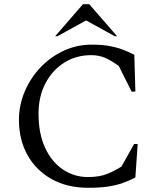

<svg xmlns="http://www.w3.org/2000/svg" viewBox="-20 -882 766 912"><path d="M400 10Q298 10 224 -32Q150 -74 110 -146.5Q70 -219 70 -312Q70 -383 97.5 -447.5Q125 -512 172.5 -562Q220 -612 282.5 -641Q345 -670 415 -670Q465 -670 500 -663.5Q535 -657 562.5 -646.5Q590 -636 618 -622L623 -447H605L544 -569Q506 -596 477.5 -608Q449 -620 413 -620Q341 -620 284.5 -584Q228 -548 195.5 -485.5Q163 -423 163 -342Q163 -247 194.5 -179.5Q226 -112 279.5 -76.5Q333 -41 398 -41Q453 -41 490.5 -56.5Q528 -72 557 -91L617 -198H634L623 -39Q594 -24 563.5 -13Q533 -2 494 4Q455 10 400 10ZM242 -710 374 -862H404L536 -710H525L389 -785L253 -710Z"/></svg>

Font: Spectral
Style: Regular
Weight: 400
Designer: Jean-Baptiste Levee
Foundry: Production Type
Version: Version 2.001